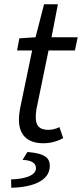

<svg xmlns="http://www.w3.org/2000/svg" viewBox="-20 -661 385 902"><path d="M184 12C223 12 255 0 277 -12L259 -64C245 -56 226 -51 207 -51C164 -51 148 -71 148 -111C148 -123 149 -135 151 -147L208 -424H332L345 -486H222L252 -641H187L147 -486L71 -481L60 -424H131L74 -150C71 -132 69 -116 69 -98C69 -36 100 12 184 12ZM33 221C139 219 214 185 214 119C214 83 195 60 109 53L86 90C130 92 149 106 149 129C149 158 112 179 32 182Z"/></svg>

Font: Source Sans Pro
Style: Italic
Weight: 400
Italic angle: -11°
Designer: Paul D. Hunt
Foundry: Adobe Systems Incorporated
Version: Version 3.006;hotconv 1.0.111;makeotfexe 2.5.65597